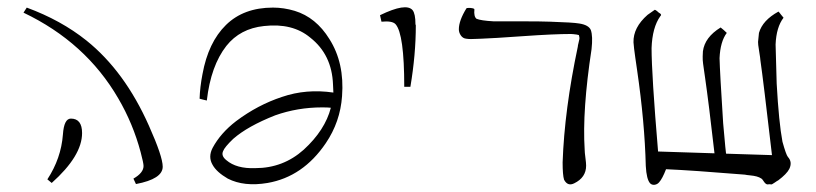

<svg xmlns="http://www.w3.org/2000/svg" viewBox="-20 -753 2258 531"><path d="M54 -732Q149 -697 219 -641Q325 -556 392 -405Q430 -320 430 -292Q430 -258 356 -244L349 -259Q377 -275 377 -294Q377 -302 369 -332Q348 -411 307 -481Q217 -636 45 -718ZM176 -425Q207 -425 207 -385Q207 -322 123 -247L111 -257Q149 -315 154 -381Q157 -425 176 -425Z M735 -732Q765 -732 795 -723Q854 -705 891 -645Q933 -579 926 -487Q921 -416 881 -357Q818 -264 720 -247Q655 -236 610 -259Q579 -277 568 -297Q555 -319 568 -344Q590 -385 633 -418Q693 -463 760 -485Q827 -508 902 -497Q902 -500 901.5 -508Q901 -516 901 -519Q898 -602 838 -649Q789 -690 710 -681Q644 -674 606 -626Q563 -571 552 -475Q548 -476 541.5 -477.5Q535 -479 532 -480Q533 -512 540 -548Q556 -636 605 -684Q654 -732 735 -732ZM871 -456Q803 -456 741 -434Q665 -404 625 -369Q601 -346 597 -335Q591 -322 606 -310Q634 -286 686 -288Q763 -288 820 -339Q879 -393 895 -455Q887 -456 871 -456Z M1035 -693 1031 -711Q1103 -746 1121 -725Q1129 -715 1129 -686L1130 -683Q1130 -602 1115 -513H1098Q1098 -659 1074 -686Q1065 -696 1035 -693Z M1270 -730Q1271 -731 1275 -731Q1279 -731 1281 -731Q1292 -730 1292 -727Q1290 -707 1298 -701Q1310 -696 1345 -694Q1371 -694 1423.5 -694Q1476 -694 1502 -693Q1565 -691 1582 -688Q1608 -684 1614 -670Q1620 -653 1616 -617Q1590 -447 1597 -339Q1597 -332 1599 -317Q1601 -302 1601 -295Q1601 -262 1568 -246Q1550 -237 1540 -256Q1536 -269 1536 -304Q1541 -449 1578 -624Q1578 -627 1580 -634.5Q1582 -642 1582.5 -645.5Q1583 -649 1581 -656Q1578 -657 1574.5 -657.5Q1571 -658 1566 -658.5Q1561 -659 1559 -659Q1512 -659 1427 -653Q1342 -647 1312 -646Q1307 -646 1298.5 -645.5Q1290 -645 1282.5 -645Q1275 -645 1269 -646Q1260 -647 1254.5 -655Q1249 -663 1249 -672Q1249 -696 1270 -730Z M1791 -726Q1794 -725 1797.5 -722Q1801 -719 1802 -718Q1812 -713 1806 -708Q1784 -677 1782 -620Q1782 -548 1800 -334Q1826 -333 1878 -331.5Q1930 -330 1956 -329Q1940 -469 1930 -538Q1929 -546 1926.5 -562.5Q1924 -579 1923.5 -587Q1923 -595 1924 -611Q1929 -650 1973 -677Q1976 -675 1981.5 -670Q1987 -665 1990 -662Q1972 -638 1970 -592Q1971 -552 1980 -412Q1981 -403 1983.5 -373.5Q1986 -344 1988 -328Q2009 -327 2051.5 -326Q2094 -325 2115 -324Q2091 -531 2083 -586Q2083 -590 2079.5 -611.5Q2076 -633 2076.5 -637Q2077 -641 2079 -662Q2089 -697 2133 -721Q2136 -718 2140 -712.5Q2144 -707 2147 -704Q2127 -678 2125 -630L2128 -522Q2134 -414 2144 -361Q2154 -325 2159 -319Q2172 -305 2163 -286Q2156 -272 2132 -254Q2131 -254 2122.5 -248Q2114 -242 2112.5 -243Q2111 -244 2102 -243Q2097 -244 2092.5 -251Q2088 -258 2086 -259Q2080 -263 2072.5 -265Q2065 -267 2054.5 -268Q2044 -269 2040 -270Q1893 -282 1822 -285Q1812 -259 1803 -249Q1798 -243 1790.5 -242Q1783 -241 1778 -246Q1768 -257 1766 -294Q1763 -415 1742 -559Q1741 -566 1737 -593.5Q1733 -621 1732 -636Q1731 -677 1771 -712Q1790 -725 1791 -726Z"/></svg>

Font: Miso
Style: Regular
Weight: 400
Version: Version 1.1